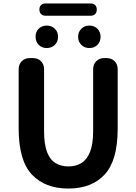

<svg xmlns="http://www.w3.org/2000/svg" viewBox="-20 -1077 788 1111"><path d="M376 14Q240 14 164 -67.5Q88 -149 88 -333V-676Q88 -705 106 -723Q124 -741 153 -741H170Q199 -741 217 -723Q235 -705 235 -676V-320Q235 -243 252 -198Q269 -153 301 -133.5Q333 -114 376 -114Q419 -114 451 -133.5Q483 -153 501 -198Q519 -243 519 -320V-676Q519 -705 537 -723Q555 -741 584 -741H596Q625 -741 643 -723Q661 -705 661 -676V-333Q661 -149 586 -67.5Q511 14 376 14ZM250 -799Q222 -799 204 -817.5Q186 -836 186 -864Q185 -892 203.5 -910.5Q222 -929 250 -929Q279 -929 297.5 -910.5Q316 -892 316 -864Q316 -836 297.5 -817.5Q279 -799 250 -799ZM243 -986Q227 -986 217.5 -996Q208 -1006 208 -1022Q208 -1038 217.5 -1047.5Q227 -1057 243 -1057H504Q521 -1057 530.5 -1047.5Q540 -1038 540 -1021Q540 -1005 530.5 -995.5Q521 -986 504 -986ZM497 -799Q469 -799 450.5 -817.5Q432 -836 432 -864Q432 -892 450.5 -910.5Q469 -929 497 -929Q526 -929 544 -910.5Q562 -892 562 -864Q562 -836 544 -817.5Q526 -799 497 -799Z"/></svg>

Font: Chiron GoRound TC
Style: Bold
Weight: 700
Designer: Ryoko NISHIZUKA 西塚涼子 (kana, bopomofo & ideographs); Paul D. Hunt (Latin, Greek & Cyrillic); Sandoll Communications 산돌커뮤니
Foundry: Adobe
Version: Version 1.000;hotconv 1.1.1;makeotfexe 2.6.0